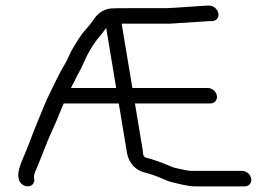

<svg xmlns="http://www.w3.org/2000/svg" viewBox="-20 -656 965 682"><path d="M723.6 -636H714.2L574.4 -627H435.9C401.5 -627 381.4 -626.7 373.1 -625.9L372.8 -625.9L372.5 -625.9C350.7 -622.7 332.8 -612.4 319.6 -596L319.3 -595.7L319.1 -595.4C307.6 -578.4 295.9 -563.5 284.2 -550.7C266.2 -531.2 249.9 -503.2 235.7 -479C226.2 -462.9 218.5 -440.9 210 -427.8C195.7 -405.7 168.9 -348.9 157.4 -325.9C142.8 -297 127.8 -257.5 115.2 -227.9C95.9 -182.6 84.8 -146.9 62.8 -96.4C49.5 -65.9 42.7 -43.7 45.6 -26.2L46.6 -20.5C49 -6 63.5 6 78.5 6C93.5 6 104 -6 101.6 -20.4L100.6 -26.1C100 -30.2 102.3 -42.4 111.1 -60L111.2 -60.3L111.3 -60.6C135.1 -117.6 147.1 -154.1 169.2 -200.9C182.2 -228.2 194 -260.8 206.3 -288.5H401.9L429.3 -123.8C433.3 -86.6 451.7 -57.5 487.2 -45.2L487.8 -45L488.5 -44.8C509.8 -39.5 530 -32.7 549.2 -24.6L571.7 -15C578.7 -12 586.3 -9.6 594.3 -7.9C609 -4.5 648.1 6 670.8 6H849.5C864.5 6 874.9 -6.5 872.4 -21.5C869.9 -36.5 855.4 -49 840.3 -49H661.7C653.5 -49 643.2 -50.4 631 -53.3C607.9 -58.9 600.9 -58.8 587.6 -64.4L566.3 -73.4C550.6 -80 533.8 -85.9 515.7 -91.2C492.2 -97.9 489.1 -94.1 486.9 -122.6L486.9 -123.1L459.3 -288.5H727.5C742.5 -288.5 752.9 -301 750.4 -316C747.9 -331 733.3 -343.5 718.3 -343.5H450.2L412.1 -572H584.4L724.1 -581H732.7C747.2 -581 758.4 -592.2 755.7 -608C753.3 -622.9 739.2 -636 723.6 -636ZM232.1 -343.5C235.8 -350.9 241.2 -360.9 246.2 -371.5C256.9 -394.1 266 -406.5 276.2 -430.8C293.2 -470.4 313.4 -503.4 336.5 -529.7C342.3 -536.3 349.1 -545.8 357.2 -556.7L392.7 -343.5Z"/></svg>

Font: MewTooHand
Style: BdLta
Weight: 400
Designer: Mew Too, Robert Jablonski
Version: Version 0.77